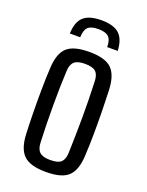

<svg xmlns="http://www.w3.org/2000/svg" viewBox="-146 -843 706 923"><g transform="rotate(20 207.0 -381.5)"><path d="M207 7Q126 7 92.5 -25.5Q59 -58 56 -133Q54 -174 53 -233Q52 -292 52.5 -354.5Q53 -417 56 -467Q59 -543 92.5 -575Q126 -607 207 -607Q289 -607 322 -574.5Q355 -542 358 -467Q360 -421 361 -362.5Q362 -304 361.5 -244Q361 -184 358 -133Q355 -58 322 -25.5Q289 7 207 7ZM207 -54Q247 -54 262.5 -69Q278 -84 279 -116Q282 -207 282.5 -298Q283 -389 279 -484Q278 -517 262 -531.5Q246 -546 207 -546Q169 -546 152.5 -531Q136 -516 135 -482Q131 -402 131 -306Q131 -210 135 -118Q136 -84 152.5 -69Q169 -54 207 -54ZM88 -658H141Q142 -695 157.5 -710Q173 -725 210 -725Q247 -725 263 -710Q279 -695 279 -658H333Q330 -718 301 -744Q272 -770 210 -770Q148 -770 119 -744Q90 -718 88 -658Z"/></g></svg>

Font: Big Shoulders Text
Style: Regular
Weight: 400
Designer: Patric King
Foundry: XO Type Co
Version: Version 1.000; ttfautohint (v1.8.2)